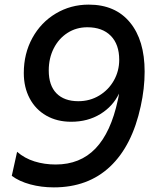

<svg xmlns="http://www.w3.org/2000/svg" viewBox="-20 -798 664 831"><path d="M606 -488Q606 -415 589 -338Q552 -167 456.5 -77Q361 13 213 13Q159 13 111 0Q63 -13 31 -37L54 -141Q86 -113 129 -99.5Q172 -86 221 -86Q327 -86 393.5 -155.5Q460 -225 490 -365Q494 -382 495 -393Q469 -338 414.5 -304.5Q360 -271 288 -271Q227 -271 180.5 -297.5Q134 -324 108.5 -372Q83 -420 83 -482Q83 -566 120 -633.5Q157 -701 221.5 -739.5Q286 -778 364 -778Q479 -778 542.5 -701Q606 -624 606 -488ZM319 -360Q369 -360 409.5 -384.5Q450 -409 473 -450Q496 -491 496 -539Q496 -606 459.5 -643Q423 -680 358 -680Q310 -680 272 -655.5Q234 -631 212.5 -588.5Q191 -546 191 -493Q191 -428 224.5 -394Q258 -360 319 -360Z"/></svg>

Font: Application Medium
Style: Italic
Weight: 500
Italic angle: -12°
Designer: Wei Huang
Foundry: Wei Huang
Version: Version 0.012